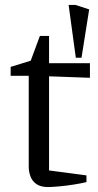

<svg xmlns="http://www.w3.org/2000/svg" viewBox="-20 -746 394 775"><path d="M286 -513 257 -726H285L340 -708L309 -513ZM174 9Q144 9 127 -3Q110 -15 103 -34Q96 -53 96 -73V-440H23V-476L104 -501L141 -601H178V-491H343V-432L178 -438V-58L329 -38V-11Q309 -6 277.5 -1Q246 4 217 6.5Q188 9 174 9Z"/></svg>

Font: Manuale
Style: Regular
Weight: 400
Designer: Eduardo Tunni / Pablo Cosgaya
Foundry: Eduardo Tunni / Pablo Cosgaya
Version: Version 1.002